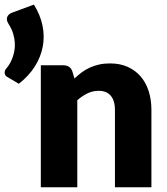

<svg xmlns="http://www.w3.org/2000/svg" viewBox="-36 -796 711 816"><path d="M108 -776.5Q135 -733.5 144.5 -688Q154 -642.5 145.8 -598.2Q137.5 -554 112 -513.5Q86.5 -473 44 -440L-5 -469Q-11.5 -472.5 -14 -477.8Q-16.5 -483 -16.2 -488.2Q-16 -493.5 -13.8 -498.2Q-11.5 -503 -8 -506.5Q-2.5 -512.5 4 -523Q10.5 -533.5 16 -547.5Q21.5 -561.5 24.8 -578.2Q28 -595 27 -613.8Q26 -632.5 20 -652.8Q14 -673 0.5 -694Q-10.5 -711.5 -5.2 -724Q0 -736.5 15 -742ZM280.5 -462.5Q295.5 -476.5 311.5 -488.5Q327.5 -500.5 345.8 -508.8Q364 -517 385.2 -521.8Q406.5 -526.5 431.5 -526.5Q474 -526.5 506.8 -511.8Q539.5 -497 562 -470.8Q584.5 -444.5 596 -408.2Q607.5 -372 607.5 -329.5V0H452.5V-329.5Q452.5 -367.5 435 -388.8Q417.5 -410 383.5 -410Q358 -410 335.8 -399.2Q313.5 -388.5 292.5 -370V0H137.5V-518.5H233.5Q262.5 -518.5 271.5 -492.5Z"/></svg>

Font: Lato ExtraBold
Style: Regular
Weight: 800
Designer: Lukasz Dziedzic with Adam Twardoch and Botio Nikoltchev
Foundry: tyPoland Lukasz Dziedzic
Version: Version 2.015; 2015-08-06; http://www.latofonts.com/